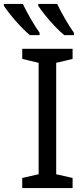

<svg xmlns="http://www.w3.org/2000/svg" viewBox="-74 -964 433 984"><path d="M298 0H40V-52L124 -71V-642L40 -662V-714H298V-662L214 -642V-71L298 -52ZM219 -944Q235 -910 259.5 -867.5Q284 -825 305 -796V-784H255Q233 -802 206 -830.5Q179 -859 156 -888Q133 -917 122 -934V-944ZM43 -944Q59 -910 83.5 -867.5Q108 -825 129 -796V-784H79Q57 -802 30 -830.5Q3 -859 -20 -888Q-43 -917 -54 -934V-944Z"/></svg>

Font: Noto Sans Living
Style: Regular
Weight: 400
Designer: Monotype Design Team
Foundry: Monotype Imaging Inc.
Version: Version 2.013; ttfautohint (v1.8.4.7-5d5b)